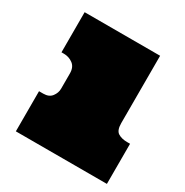

<svg xmlns="http://www.w3.org/2000/svg" viewBox="-131 -645 723 751"><g transform="rotate(30 230.5 -269.0)"><path d="M380.9 -538.1V-233.9Q380.9 -201.2 397 -191.2Q413.1 -181.2 438 -181.2H451.2V0H40V-181.2H59.1Q85 -181.2 97.4 -197.5Q109.9 -213.9 109.9 -232.9V-301.8Q109.9 -330.1 92 -343.5Q74.2 -356.9 50.8 -356.9H40V-538.1Z"/></g></svg>

Font: Ultra
Style: Regular
Weight: 400
Designer: Astigmatic (AOETI)
Foundry: Astigmatic (AOETI)
Version: Version 1.000